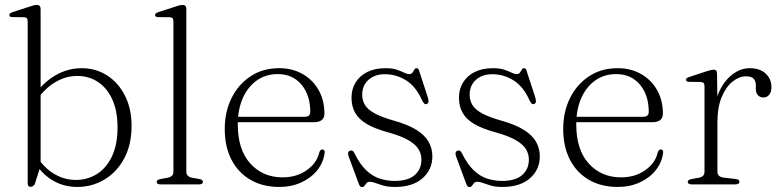

<svg xmlns="http://www.w3.org/2000/svg" viewBox="-20 -749 3172 780"><path d="M145 -712V-75L121 0Q116.5 5 113 7.5Q109.5 10 104.5 10Q99 10 95.8 6.8Q92.5 3.5 92.5 -4V-661.5Q92.5 -670.5 89 -674.8Q85.5 -679 77 -679L31.5 -679.5Q24 -679.5 21 -681.8Q18 -684 18 -687.5Q18 -691.5 21 -694.5Q24 -697.5 32 -700L100 -722Q111 -726 117.8 -727.5Q124.5 -729 129.5 -729Q137.5 -729 141.2 -724.8Q145 -720.5 145 -712ZM127 -340 120 -362.5Q156.5 -415 206.2 -443.5Q256 -472 311.5 -472Q370 -472 416 -442Q462 -412 488.2 -359.2Q514.5 -306.5 514.5 -238.5Q514.5 -161 484.5 -105.2Q454.5 -49.5 404.2 -19.5Q354 10.5 293.5 10.5Q234.5 10.5 187 -20.5Q139.5 -51.5 113 -106.5L123 -126Q150.5 -74.5 194.2 -46.2Q238 -18 288 -18Q335.5 -18 374 -42.2Q412.5 -66.5 435 -114.2Q457.5 -162 457.5 -231Q457.5 -298.5 436.2 -345Q415 -391.5 378 -416Q341 -440.5 294 -440.5Q247 -440.5 204.2 -415Q161.5 -389.5 127 -340Z M737 -712V-51.5Q737 -41 743.2 -35Q749.5 -29 760 -27L788.5 -22Q796.5 -20.5 800.5 -17.8Q804.5 -15 804.5 -10Q804.5 -5.5 800.5 -2.8Q796.5 0 789 0H631Q624 0 620.2 -2.8Q616.5 -5.5 616.5 -10Q616.5 -14.5 620.2 -17.2Q624 -20 631.5 -21.5L661.5 -27Q672.5 -29.5 678.5 -35Q684.5 -40.5 684.5 -51V-661.5Q684.5 -670.5 681 -674.8Q677.5 -679 669 -679L623.5 -679.5Q616 -679.5 613 -681.8Q610 -684 610 -687.5Q610 -691.5 613 -694.5Q616 -697.5 624 -700L692 -722Q703 -726 710 -727.5Q717 -729 721.5 -729Q729.5 -729 733.2 -724.8Q737 -720.5 737 -712Z M1298 -287Q1298 -270 1287 -261.2Q1276 -252.5 1254.5 -252.5H923.5V-274.5H1217Q1240.5 -274.5 1240.5 -294.5Q1240.5 -363 1204.5 -405.5Q1168.5 -448 1108 -448Q1059.5 -448 1023 -422Q986.5 -396 966.2 -350Q946 -304 946 -244Q946 -140.5 997 -84.5Q1048 -28.5 1128 -28.5Q1185.5 -28.5 1226.8 -58Q1268 -87.5 1277.5 -131Q1280 -137 1282.8 -139.5Q1285.5 -142 1289.5 -142Q1295 -142 1297.2 -138.2Q1299.5 -134.5 1299 -129.5Q1294.5 -90 1269.5 -58.2Q1244.5 -26.5 1204.2 -8Q1164 10.5 1114.5 10.5Q1047.5 10.5 997.5 -18.5Q947.5 -47.5 920.2 -100.5Q893 -153.5 893 -225Q893 -294.5 920.5 -350.2Q948 -406 997.8 -439Q1047.5 -472 1114.5 -472Q1167.5 -472 1209 -448.5Q1250.5 -425 1274.2 -383.5Q1298 -342 1298 -287Z M1544 -447.5Q1502.5 -447.5 1477 -424.8Q1451.5 -402 1451.5 -364Q1451.5 -340.5 1463 -322Q1474.5 -303.5 1502.5 -288.2Q1530.5 -273 1580 -259Q1637.5 -243 1672 -221.2Q1706.5 -199.5 1721.5 -172.5Q1736.5 -145.5 1736.5 -114Q1736.5 -60 1696.5 -24.8Q1656.5 10.5 1584.5 10.5Q1556.5 10.5 1537.8 5Q1519 -0.5 1505.8 -5.5Q1492.5 -10.5 1482.5 -10.5Q1473.5 -10.5 1469 -5.2Q1464.5 0 1461 5.5Q1457.5 11 1450.5 11Q1446 11 1443.5 8.2Q1441 5.5 1438 -1L1396 -114.5Q1393.5 -122 1394.2 -128Q1395 -134 1401.5 -136.5Q1407.5 -139 1412.2 -136.2Q1417 -133.5 1419.5 -127.5Q1441.5 -82.5 1467.2 -57.8Q1493 -33 1522.5 -23.5Q1552 -14 1583 -14Q1637.5 -14 1664.8 -37.8Q1692 -61.5 1692 -100.5Q1692 -123.5 1680.2 -143Q1668.5 -162.5 1639.2 -179.5Q1610 -196.5 1558 -211Q1502.5 -226 1469.8 -245.5Q1437 -265 1422.5 -291.2Q1408 -317.5 1408 -352.5Q1408 -386.5 1424.5 -413.8Q1441 -441 1472 -456.5Q1503 -472 1546 -472Q1573.5 -472 1591.5 -466Q1609.5 -460 1621.5 -454Q1633.5 -448 1641.5 -448Q1651.5 -448 1655.8 -454Q1660 -460 1663.2 -466Q1666.5 -472 1673 -472Q1676 -472 1678.5 -469.8Q1681 -467.5 1682.5 -462L1717.5 -355Q1720.5 -345.5 1720.8 -337.5Q1721 -329.5 1713.5 -326.5Q1707.5 -324.5 1703.2 -328.5Q1699 -332.5 1694.5 -342Q1669 -398.5 1629 -423Q1589 -447.5 1544 -447.5Z M1980.5 -447.5Q1939 -447.5 1913.5 -424.8Q1888 -402 1888 -364Q1888 -340.5 1899.5 -322Q1911 -303.5 1939 -288.2Q1967 -273 2016.5 -259Q2074 -243 2108.5 -221.2Q2143 -199.5 2158 -172.5Q2173 -145.5 2173 -114Q2173 -60 2133 -24.8Q2093 10.5 2021 10.5Q1993 10.5 1974.2 5Q1955.5 -0.5 1942.2 -5.5Q1929 -10.5 1919 -10.5Q1910 -10.5 1905.5 -5.2Q1901 0 1897.5 5.5Q1894 11 1887 11Q1882.5 11 1880 8.2Q1877.5 5.5 1874.5 -1L1832.5 -114.5Q1830 -122 1830.8 -128Q1831.5 -134 1838 -136.5Q1844 -139 1848.8 -136.2Q1853.5 -133.5 1856 -127.5Q1878 -82.5 1903.8 -57.8Q1929.5 -33 1959 -23.5Q1988.5 -14 2019.5 -14Q2074 -14 2101.2 -37.8Q2128.5 -61.5 2128.5 -100.5Q2128.5 -123.5 2116.8 -143Q2105 -162.5 2075.8 -179.5Q2046.5 -196.5 1994.5 -211Q1939 -226 1906.2 -245.5Q1873.5 -265 1859 -291.2Q1844.5 -317.5 1844.5 -352.5Q1844.5 -386.5 1861 -413.8Q1877.5 -441 1908.5 -456.5Q1939.5 -472 1982.5 -472Q2010 -472 2028 -466Q2046 -460 2058 -454Q2070 -448 2078 -448Q2088 -448 2092.2 -454Q2096.5 -460 2099.8 -466Q2103 -472 2109.5 -472Q2112.5 -472 2115 -469.8Q2117.5 -467.5 2119 -462L2154 -355Q2157 -345.5 2157.2 -337.5Q2157.5 -329.5 2150 -326.5Q2144 -324.5 2139.8 -328.5Q2135.5 -332.5 2131 -342Q2105.5 -398.5 2065.5 -423Q2025.5 -447.5 1980.5 -447.5Z M2673 -287Q2673 -270 2662 -261.2Q2651 -252.5 2629.5 -252.5H2298.5V-274.5H2592Q2615.5 -274.5 2615.5 -294.5Q2615.5 -363 2579.5 -405.5Q2543.5 -448 2483 -448Q2434.5 -448 2398 -422Q2361.5 -396 2341.2 -350Q2321 -304 2321 -244Q2321 -140.5 2372 -84.5Q2423 -28.5 2503 -28.5Q2560.5 -28.5 2601.8 -58Q2643 -87.5 2652.5 -131Q2655 -137 2657.8 -139.5Q2660.5 -142 2664.5 -142Q2670 -142 2672.2 -138.2Q2674.5 -134.5 2674 -129.5Q2669.5 -90 2644.5 -58.2Q2619.5 -26.5 2579.2 -8Q2539 10.5 2489.5 10.5Q2422.5 10.5 2372.5 -18.5Q2322.5 -47.5 2295.2 -100.5Q2268 -153.5 2268 -225Q2268 -294.5 2295.5 -350.2Q2323 -406 2372.8 -439Q2422.5 -472 2489.5 -472Q2542.5 -472 2584 -448.5Q2625.5 -425 2649.2 -383.5Q2673 -342 2673 -287Z M2878 -254.5Q2878 -323 2899.5 -371.8Q2921 -420.5 2954.8 -446.2Q2988.5 -472 3025.5 -472Q3067 -472 3090.5 -450.2Q3114 -428.5 3114 -394.5Q3114 -375.5 3105 -364.2Q3096 -353 3082 -353Q3068 -353 3059.2 -362Q3050.5 -371 3050.5 -387V-402Q3050.5 -421 3041.2 -430Q3032 -439 3010 -439Q2982.5 -439 2955.8 -417.5Q2929 -396 2911.8 -354.5Q2894.5 -313 2894.5 -251ZM2893 -449 2894.5 -326V-51.5Q2894.5 -41.5 2900.8 -35.2Q2907 -29 2919 -27.5L2967.5 -22Q2975.5 -21 2979.8 -18.2Q2984 -15.5 2984 -10Q2984 -5.5 2980 -2.8Q2976 0 2968 0H2788.5Q2781.5 0 2777.8 -2.8Q2774 -5.5 2774 -10Q2774 -14.5 2777.8 -17.2Q2781.5 -20 2789 -21.5L2819 -27Q2830 -29 2836 -34.8Q2842 -40.5 2842 -51V-398.5Q2842 -407.5 2838.5 -411.5Q2835 -415.5 2826.5 -416L2781 -416.5Q2773.5 -416.5 2770.2 -418.8Q2767 -421 2767 -424.5Q2767 -428.5 2770.2 -431.5Q2773.5 -434.5 2781 -436.5L2849 -459Q2861 -463 2867.8 -464.5Q2874.5 -466 2879 -466Q2886 -466 2889.5 -462Q2893 -458 2893 -449Z"/></svg>

Font: Fraunces ExtraLight
Style: Regular
Weight: 250
Version: Version 1.000;[b76b70a41]